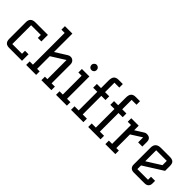

<svg xmlns="http://www.w3.org/2000/svg" viewBox="129 -1688 2626 2626"><g transform="rotate(45 1442.0 -375.0)"><path d="M386 -126V0H137Q50 0 50 -88V-412Q50 -501 145 -501H386V-374H318V-432H130V-68H318V-126Z M890 -68H954V0H761V-68H809V-438L610 -313V-68H659V0H466V-68H529V-682H466V-750H610V-394L776 -498Q795 -510 818 -510Q848 -510 869 -489Q890 -468 890 -431Z M1189 -500V-68H1254V0H1044V-68H1107V-432H1044V-500ZM1198 -633Q1198 -610 1183 -595.5Q1168 -581 1146 -581Q1126 -581 1111.5 -596Q1097 -611 1097 -633Q1097 -653 1112 -668.5Q1127 -684 1147 -684Q1168 -684 1183 -669Q1198 -654 1198 -633Z M1573 -428H1492V-68H1573V0H1334V-68H1414V-428H1334V-500H1414V-646Q1414 -701 1435.5 -725.5Q1457 -750 1503 -750H1586V-682H1492V-500H1573Z M1905 -428H1824V-68H1905V0H1666V-68H1746V-428H1666V-500H1746V-646Q1746 -701 1767.5 -725.5Q1789 -750 1835 -750H1918V-682H1824V-500H1905Z M2379 -334H2298V-431L2142 -332V-68H2191V0H1998V-68H2061V-433H1998V-501H2142V-413L2265 -490Q2281 -500 2301 -500Q2379 -500 2379 -423Z M2549 -139V-68H2755V-126H2834V-73Q2834 -41 2814 -20.5Q2794 0 2754 0H2549Q2509 0 2489 -20.5Q2469 -41 2469 -73V-402Q2469 -501 2572 -501H2741Q2791 -501 2812.5 -481Q2834 -461 2834 -412V-319ZM2549 -432V-220L2754 -349V-432Z"/></g></svg>

Font: Kelly Slab
Style: Regular
Weight: 400
Designer: Denis Masharov
Foundry: Denis Masharov
Version: Version 1.001